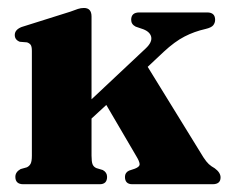

<svg xmlns="http://www.w3.org/2000/svg" viewBox="-20 -474 588 494"><path d="M40 0Q19.5 0 19.5 -19Q19.5 -31.5 33 -39L49 -43.5Q55.5 -46.5 58.8 -52.8Q62 -59 62 -73.5V-343Q62 -354.5 58.8 -358.8Q55.5 -363 49.5 -365L31 -366.5Q18 -371.5 18 -384Q18 -397.5 35.5 -404.5L161 -444Q173 -448.5 180.5 -451Q188 -453.5 196 -453.5Q215.5 -453.5 215.5 -431.5V-218.5L355 -349.5Q372.5 -366 368.8 -380Q365 -394 343.5 -400.5L329 -405.5Q317.5 -411.5 317.5 -423Q317.5 -442 338.5 -442H513Q533.5 -442 533.5 -423Q533.5 -415.5 528.8 -409.2Q524 -403 509 -399.5Q480 -393 454.8 -380Q429.5 -367 401 -340.5L360 -302L503.5 -69Q511 -57.5 517.2 -51.8Q523.5 -46 532.5 -41Q547.5 -30 547.5 -17.5Q547.5 0 527 0H320.5Q301.5 0 301.5 -19Q301.5 -30 312 -35L327 -40Q340 -45 339.2 -52.2Q338.5 -59.5 330.5 -72.5L253.5 -204L215.5 -169V-73.5Q215.5 -58 218.2 -51.2Q221 -44.5 228 -41.5L244.5 -36.5Q255.5 -30.5 255.5 -19Q255.5 0 236.5 0Z"/></svg>

Font: Fraunces 144pt S050
Style: Bold
Weight: 700
Version: Version 1.000; ttfautohint (v1.8.3)